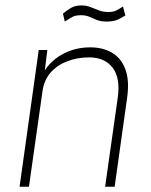

<svg xmlns="http://www.w3.org/2000/svg" viewBox="-20 -706 570 726"><path d="M54 0 126.5 -517H159L149.5 -440Q165 -464.5 190.5 -484.2Q216 -504 249.2 -515.5Q282.5 -527 321 -527Q369 -527 403.8 -506.5Q438.5 -486 454.2 -443.5Q470 -401 460.5 -335L413.5 0H377.5L425 -335Q436 -410 406.2 -449.5Q376.5 -489 316.5 -489Q274 -489 236 -475Q198 -461 172.2 -432.5Q146.5 -404 140.5 -360L89.5 0ZM225 -624.5 218 -654.5Q234 -668 249.8 -676.8Q265.5 -685.5 287 -685.5Q306.5 -685.5 322.2 -679.2Q338 -673 354 -666.8Q370 -660.5 390 -660.5Q407.5 -660.5 419.2 -666.2Q431 -672 445 -681.5L454 -647.5Q443.5 -641 427.2 -632.8Q411 -624.5 384 -624.5Q361 -624.5 346.2 -630.5Q331.5 -636.5 318 -642.5Q304.5 -648.5 286 -648.5Q263.5 -648.5 250 -640Q236.5 -631.5 225 -624.5Z"/></svg>

Font: Public Sans Thin
Style: Italic
Weight: 100
Italic angle: -8°
Designer: The Public Sans project authors (U.S. Web Design System). Libre Franklin designed by Pablo Impallari and Rodrigo Fuenzal
Version: Version 2.000